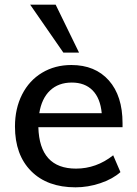

<svg xmlns="http://www.w3.org/2000/svg" viewBox="-20 -794 586 821"><path d="M504 -250H144Q149 -73 305 -73Q392 -73 464 -130L495 -58Q461 -28 408.5 -10.5Q356 7 303 7Q182 7 113 -62.5Q44 -132 44 -253Q44 -330 74.5 -390Q105 -450 160 -483Q215 -516 285 -516Q387 -516 445.5 -450Q504 -384 504 -267ZM148 -310H415Q409 -374 376 -407.5Q343 -441 287 -441Q230 -441 194 -407Q158 -373 148 -310ZM251 -569 109 -774H218L318 -569Z"/></svg>

Font: Muli SemiBold
Style: Regular
Weight: 600
Designer: Vernon Adams
Foundry: Vernon Adams
Version: Version 2.000